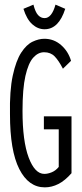

<svg xmlns="http://www.w3.org/2000/svg" viewBox="-20 -797 353 827"><path d="M173 10Q103 10 63 -69Q23 -148 23 -304Q21 -407 35 -471.5Q49 -536 71.5 -570.5Q94 -605 120.5 -617.5Q147 -630 171 -630Q212 -630 243 -603Q274 -576 286 -535L251 -501Q233 -536 215.5 -554Q198 -572 170 -572Q144 -572 123 -548.5Q102 -525 89.5 -470Q77 -415 77 -319Q77 -189 103.5 -118.5Q130 -48 171 -48Q186 -48 203 -55Q220 -62 233 -78V-240H169V-296H288V-51Q260 -19 231.5 -4.5Q203 10 173 10ZM219 -777 261 -759Q233 -671 172 -671Q143 -671 119 -692.5Q95 -714 81 -759L124 -777Q132 -745 144 -732Q156 -719 172 -719Q203 -719 219 -777Z"/></svg>

Font: Inconsolata ExtraCondensed Thin
Style: Regular
Weight: 100
Width: 2
Monospace: yes
Designer: Raph Levien, Cyreal, Brenton Simpson
Foundry: Raph Levien, Cyreal, Google
Version: Version 3.100; ttfautohint (v1.8.4.7-5d5b)